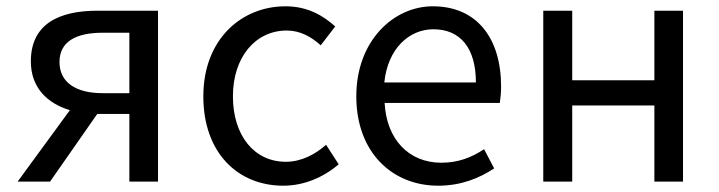

<svg xmlns="http://www.w3.org/2000/svg" viewBox="-20 -577 2283 610"><path d="M306 -281C220 -281 169 -316 169 -380C169 -444 220 -473 306 -473H391V-281ZM36 0H139L289 -215H291H391V0H482V-543H290C169 -543 78 -502 78 -382C78 -297 132 -248 202 -227Z M880 13C945 13 1007 -13 1056 -55L1016 -117C982 -87 938 -63 888 -63C788 -63 720 -146 720 -271C720 -396 792 -480 891 -480C933 -480 968 -461 999 -433L1045 -493C1007 -527 958 -557 887 -557C747 -557 626 -452 626 -271C626 -91 736 13 880 13Z M1372 13C1445 13 1503 -11 1550 -42L1518 -103C1477 -76 1435 -60 1382 -60C1279 -60 1208 -134 1202 -250H1568C1570 -264 1572 -282 1572 -302C1572 -457 1494 -557 1355 -557C1231 -557 1112 -448 1112 -271C1112 -92 1227 13 1372 13ZM1201 -315C1212 -423 1280 -484 1357 -484C1442 -484 1492 -425 1492 -315Z M1706 0H1798V-242H2059V0H2150V-543H2059V-322H1798V-543H1706Z"/></svg>

Font: Source Han Sans KR
Style: Regular
Weight: 400
Designer: Ryoko NISHIZUKA 西塚涼子 (kana, bopomofo & ideographs); Paul D. Hunt (Latin, Greek & Cyrillic); Sandoll Communications 산돌커뮤니
Foundry: Adobe
Version: Version 2.004;hotconv 1.0.118;makeotfexe 2.5.65603